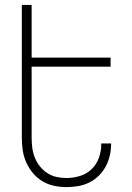

<svg xmlns="http://www.w3.org/2000/svg" viewBox="-20 -755 540 783"><path d="M251 8Q225 8 199.5 2.5Q174 -3 152 -16.5Q130 -30 113.5 -50Q97 -70 86.5 -94Q76 -118 72.5 -143.5Q69 -169 69 -195V-735H109V-520H431V-483H109V-195Q109 -174 111.5 -153.5Q114 -133 121.5 -113.5Q129 -94 142 -77.5Q155 -61 172.5 -49.5Q190 -38 210 -33.5Q230 -29 251 -29Q279 -29 306.5 -37.5Q334 -46 354 -65.5Q374 -85 383.5 -112Q393 -139 393 -167V-170H433V-167Q433 -143 427.5 -119.5Q422 -96 410.5 -75Q399 -54 382 -37.5Q365 -21 343.5 -10.5Q322 0 298.5 4Q275 8 251 8Z"/></svg>

Font: Iosevka Term Curly Extralight
Style: Regular
Weight: 200
Designer: Belleve Invis
Foundry: Belleve Invis
Version: Version 32.3.0